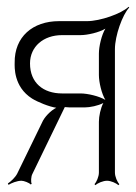

<svg xmlns="http://www.w3.org/2000/svg" viewBox="-20 -530 399 563"><path d="M3 8 5 12C13 7 30 0 43 0C50 0 66 6 70 11L73 9C70 4 71 -13 75 -20L170 -216C174 -216 180 -215 185 -215H228C244 -215 268 -220 283 -228C275 -213 270 -189 270 -173V-24C270 -12 263 4 257 10L260 13C266 7 282 0 294 0C305 0 321 7 327 13L330 10C324 4 317 -12 317 -24V-386C317 -425 339 -487 359 -508L357 -510C336 -490 274 -468 235 -468H153C76 -468 22 -422 23 -346C23 -335 19 -276 74 -241C90 -231 124 -217 145 -214C129 -206 110 -187 103 -170L30 -20C24 -9 11 3 3 8ZM68 -344C68 -393 107 -427 162 -427H216C237 -427 271 -435 289 -446C278 -428 270 -394 270 -373V-310C270 -289 278 -255 289 -237C271 -248 237 -256 216 -256H162C107 -256 68 -287 68 -344Z"/></svg>

Font: Armata Saber
Style: Rg
Weight: 400
Designer: Jasper
Foundry: Cannot Into Space Fonts
Version: Version 0.970